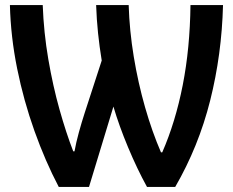

<svg xmlns="http://www.w3.org/2000/svg" viewBox="-20 -734 915 755"><path d="M211 1Q158 -100 115.5 -219Q73 -338 47.5 -464Q22 -590 19 -714H148Q152 -606 170 -501Q188 -396 214 -303.5Q240 -211 268 -139H273Q279 -173 290 -213Q301 -253 313 -290L380 -496Q371 -551 365.5 -604Q360 -657 358 -714H486Q489 -614 506 -511Q523 -408 550.5 -312Q578 -216 613 -135H618Q670 -254 698.5 -399Q727 -544 729 -714H857Q852 -520 806.5 -339Q761 -158 669 1H558Q519 -70 483.5 -155Q448 -240 426 -315L330 1Z"/></svg>

Font: Noto Sans SemiCondensed SemiBold
Style: Regular
Weight: 600
Width: 4
Designer: Monotype Design Team
Foundry: Monotype Imaging Inc.
Version: Version 2.013; ttfautohint (v1.8.4.7-5d5b)